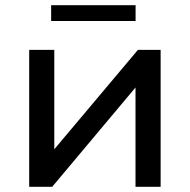

<svg xmlns="http://www.w3.org/2000/svg" viewBox="-20 -723 735 743"><path d="M93 -529.9H190.1V-145.4L513.6 -529.9H601.6V0H504.4V-384.4L181.9 0H93ZM177.9 -702.9H504.7V-641.7H177.9Z"/></svg>

Font: iiserrat Thin
Style: Regular
Weight: 100
Designer: Akira Ohta
Foundry: Akira Ohta
Version: Version 1.200;Glyphs 3.3.1 (3343)